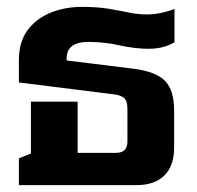

<svg xmlns="http://www.w3.org/2000/svg" viewBox="-20 -539 575 559"><path d="M35 0V-78L70 -92V-243H206V-94H318Q351 -94 351 -127V-222Q351 -243 343 -252Q335 -261 314 -264L35 -299V-364Q35 -416 59.5 -450Q84 -484 126 -501.5Q168 -519 219 -519Q264 -519 296.5 -513.5Q329 -508 355 -502.5Q381 -497 408 -497Q446 -497 488 -513V-416Q473 -407 454.5 -402Q436 -397 413 -397Q373 -397 328 -407Q283 -417 238 -417Q174 -417 174 -369V-363L368 -339Q433 -331 460 -304Q487 -277 487 -217V-109Q487 -56 458.5 -28Q430 0 377 0Z"/></svg>

Font: Noto Sans Thai Looped UI
Style: Bold
Weight: 700
Designer: Cadson Demak Team
Foundry: Cadson Demak Co., Ltd.
Version: Version 1.000; ttfautohint (v1.8.4.7-5d5b)